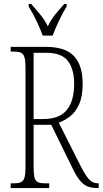

<svg xmlns="http://www.w3.org/2000/svg" viewBox="-20 -951 519 971"><path d="M34 0V-24H51Q75 -24 87 -30Q99 -36 104 -53.5Q109 -71 109 -108V-606Q109 -642 104 -660Q99 -678 87 -684Q75 -690 51 -690H34V-714H211Q311 -714 354.5 -667Q398 -620 398 -528Q398 -463 380 -423.5Q362 -384 334.5 -362.5Q307 -341 277 -331L389 -109Q411 -66 429.5 -45Q448 -24 474 -24H479V0H474Q444 0 423.5 -8Q403 -16 386 -36Q369 -56 351 -92L239 -320H150V-108Q150 -71 154.5 -53.5Q159 -36 171 -30Q183 -24 207 -24H229V0ZM199 -349Q280 -349 317.5 -394.5Q355 -440 355 -527Q355 -602 323 -643Q291 -684 214 -684H150V-349ZM196 -771Q184 -805 163.5 -847.5Q143 -890 125 -918V-931H138Q163 -902 183.5 -877.5Q204 -853 222 -818Q239 -853 259 -877.5Q279 -902 305 -931H317V-918Q299 -890 279 -847.5Q259 -805 246 -771Z"/></svg>

Font: Noto Serif Myanmar ExtraCondensed ExtraLight
Style: Regular
Weight: 200
Width: 2
Designer: Ben Mitchell and the Monotype Design Team
Foundry: Monotype Imaging Inc.
Version: Version 2.106; ttfautohint (v1.8.4.7-5d5b)